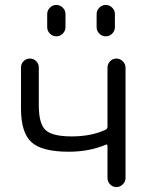

<svg xmlns="http://www.w3.org/2000/svg" viewBox="-20 -757 603 777"><path d="M445 -700V-647Q445 -632 434 -621Q423 -610 408 -610Q393 -610 382 -621Q371 -632 371 -647V-700Q371 -715 382 -726Q393 -737 408 -737Q423 -737 434 -726Q445 -715 445 -700ZM171 -700Q171 -715 182 -726Q193 -737 208 -737Q223 -737 234 -726Q245 -715 245 -700V-647Q245 -632 234 -621Q223 -610 208 -610Q193 -610 182 -621Q171 -632 171 -647ZM258 -143Q150 -143 107.5 -181.5Q65 -220 65 -317V-484Q65 -499 75.5 -509.5Q86 -520 101 -520Q116 -520 126.5 -509.5Q137 -499 137 -484V-331Q137 -256 164.5 -230.5Q192 -205 270 -205Q350 -205 407 -232Q415 -235 415 -245V-483Q415 -498 425.5 -509Q436 -520 451 -520Q466 -520 477 -509Q488 -498 488 -483V-37Q488 -22 477 -11Q466 0 451 0Q436 0 425.5 -11Q415 -22 415 -37V-166Q415 -175 407 -171Q341 -143 258 -143Z"/></svg>

Font: Rounded Mplus 1c
Style: Regular
Weight: 400
Version: Version 1.059.20150529